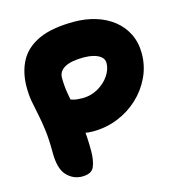

<svg xmlns="http://www.w3.org/2000/svg" viewBox="-106 -803 855 909"><g transform="rotate(-15 321.0 -349.0)"><path d="M186 10Q143 10 111.5 -23Q80 -56 80 -135Q80 -201 74 -247Q68 -293 60.5 -328Q53 -363 47 -395Q41 -427 41 -466Q41 -539 70 -593.5Q99 -648 164 -678Q229 -708 337 -708Q393 -708 442.5 -693Q492 -678 529.5 -648.5Q567 -619 588 -576.5Q609 -534 609 -480Q609 -419 583.5 -365Q558 -311 514 -270Q470 -229 412.5 -206Q355 -183 291 -183Q244 -183 207 -200Q170 -217 148.5 -244.5Q127 -272 127 -303Q127 -334 145.5 -350Q164 -366 190 -366Q203 -366 213.5 -361.5Q224 -357 240 -352.5Q256 -348 284 -348Q325 -348 359.5 -367.5Q394 -387 415 -417.5Q436 -448 436 -480Q436 -498 422 -510Q408 -522 385.5 -527.5Q363 -533 338 -533Q276 -533 245 -515.5Q214 -498 214 -466Q214 -428 220.5 -389.5Q227 -351 236 -308Q245 -265 251.5 -213.5Q258 -162 258 -97Q258 -50 245.5 -20Q233 10 186 10Z"/></g></svg>

Font: Shantell Sans ExtraBold
Style: Regular
Weight: 800
Designer: Stephen Nixon, Anya Danilova, Shantell Martin
Foundry: Arrow Type
Version: Version 1.011;[c5ecc13dd]